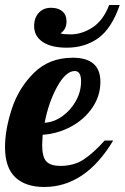

<svg xmlns="http://www.w3.org/2000/svg" viewBox="-33 -739 497 765"><path d="M-13 -153Q-13 -222 14 -305Q41 -388 102 -448.5Q163 -509 257 -509Q367 -509 367 -413Q367 -357 335 -310Q303 -263 250 -234.5Q197 -206 137 -202Q135 -172 135 -162Q135 -113 152 -95.5Q169 -78 207 -78Q261 -78 299.5 -103Q338 -128 384 -179H418Q307 6 143 6Q69 6 28 -32.5Q-13 -71 -13 -153ZM290 -415Q290 -456 265 -456Q229 -456 194.5 -393Q160 -330 145 -250Q182 -252 215.5 -276Q249 -300 269.5 -337Q290 -374 290 -415ZM103 -635Q103 -668 121.5 -688Q140 -708 170 -708Q199 -708 215.5 -694Q232 -680 232 -654Q232 -622 208 -606Q221 -602 248 -602Q293 -602 335.5 -629.5Q378 -657 402 -719H444Q412 -626 359 -587.5Q306 -549 233 -549Q171 -549 137 -572Q103 -595 103 -635Z"/></svg>

Font: Lobster
Style: Regular
Weight: 400
Designer: Impallari Type
Foundry: Impallari Type
Version: Version 2.100